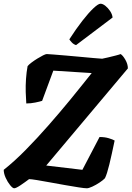

<svg xmlns="http://www.w3.org/2000/svg" viewBox="-40 -1010 706 1030"><path d="M36 0Q28 0 14.5 -16.5Q1 -33 -9.5 -56Q-20 -79 -20 -99Q37 -144 98 -206Q159 -268 220 -337.5Q281 -407 336 -474Q368 -513 397.5 -550Q427 -587 452 -618L246 -631L186 -469Q174 -465 149.5 -460Q125 -455 101 -455Q99 -481 98 -515.5Q97 -550 99.5 -586.5Q102 -623 108 -655Q114 -663 128.5 -674Q143 -685 160 -695.5Q177 -706 191 -713Q205 -720 211 -720Q219 -720 247.5 -717.5Q276 -715 314.5 -712Q353 -709 392.5 -705Q432 -701 463.5 -698.5Q495 -696 508 -695Q519 -697 540 -702Q561 -707 580.5 -712Q600 -717 607 -720Q619 -713 632.5 -689.5Q646 -666 646 -643L208 -122L402 -99L494 -275Q522 -275 543.5 -268.5Q565 -262 575 -256Q559 -179 546.5 -127.5Q534 -76 523 -54Q514 -44 494.5 -31Q475 -18 455.5 -9Q436 0 426 0Q413 0 381.5 -5Q350 -10 309.5 -17Q269 -24 229 -31.5Q189 -39 158 -44Q127 -49 116 -49Q95 -33 70.5 -16.5Q46 0 36 0ZM368 -768Q355 -772 345.5 -782Q336 -792 332 -799Q368 -855 401.5 -898Q435 -941 461 -965.5Q487 -990 499 -990Q511 -990 525 -979Q539 -968 550.5 -951Q562 -934 564 -916Z"/></svg>

Font: Texturina 72pt 72pt Black
Style: Italic
Weight: 900
Italic angle: -11°
Designer: Guillermo Torres Carreño
Foundry: Omnibus-Type
Version: Version 1.002; ttfautohint (v1.8.3)